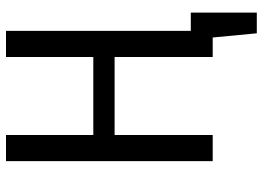

<svg xmlns="http://www.w3.org/2000/svg" viewBox="-138 -591 876 640"><g transform="rotate(-90 300.0 -271.0)"><path d="M517 -73V-689H430V-398H170V-689H83V0H170V-327H430V0H495L509 147H578V-73Z"/></g></svg>

Font: FiraMono Nerd Font
Style: Regular
Weight: 400
Designer: Carrois Corporate & Edenspiekermann AG
Foundry: Carrois Corporate GbR & Edenspiekermann AG
Version: Version 003.206;Nerd Fonts 3.3.0